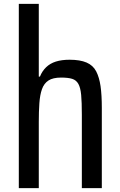

<svg xmlns="http://www.w3.org/2000/svg" viewBox="-20 -891 618 990"><path d="M77 79V-871H180V-496H186Q197 -524 217.5 -544Q238 -564 268 -573.5Q298 -583 339 -583Q393 -583 426.5 -568.5Q460 -554 476 -523Q492 -492 498.5 -446.5Q505 -401 505 -335V79H402V-300Q402 -364 398.5 -401.5Q395 -439 384 -458.5Q373 -478 352 -484.5Q331 -491 295 -491Q253 -491 230 -476Q207 -461 196.5 -431.5Q186 -402 183 -359Q180 -316 180 -262V79Z"/></svg>

Font: Farlight84_Sys_V01
Style: Regular
Weight: 400
Designer: Ryoko NISHIZUKA  (kana, bopomofo & ideographs); Paul D. Hunt (Latin, Greek & Cyrillic); Sandoll Communications , Soo-you
Foundry: Adobe
Version: Version 2.004;October 29, 2024;FontCreator 14.0.0.2814 64-bi